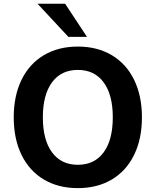

<svg xmlns="http://www.w3.org/2000/svg" viewBox="-20 -973 813 1004"><path d="M51.8 -359.4Q51.8 -471.9 92.6 -555.6Q133.5 -639.3 209.2 -684.4Q284.9 -729.5 387 -729.5Q489 -729.5 564.7 -684.4Q640.4 -639.3 681.3 -555.6Q722.2 -471.9 722.2 -359.4Q722.2 -246.8 681.3 -163.1Q640.4 -79.4 564.7 -34.3Q489 10.7 387 10.7Q284.9 10.7 209.2 -34.3Q133.5 -79.4 92.6 -163.1Q51.8 -246.8 51.8 -359.4ZM569.8 -359.4Q569.8 -477.3 522 -542.4Q474.1 -607.4 387 -607.4Q299.8 -607.4 252 -542.4Q204.1 -477.3 204.1 -359.4Q204.1 -241.5 252 -176.4Q299.8 -111.3 387 -111.3Q474.1 -111.3 522 -176.4Q569.8 -241.5 569.8 -359.4ZM176.3 -953.4H320.6L434.8 -780.3H337.4Z"/></svg>

Font: Min Sans VF VF
Style: Regular
Weight: 400
Designer: Jinseong-Kim, NotoSansCJK, Nunito
Foundry: Jinseong-Kim
Version: Version 1.420;Glyphs 3.1.2 (3151)